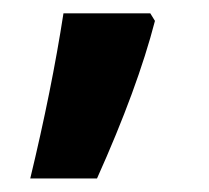

<svg xmlns="http://www.w3.org/2000/svg" viewBox="-20 -136 310 285"><path d="M203.1 -116.2 210 -105Q184.1 -4.9 124 128.9H24.9Q56.6 -2.4 74.2 -116.2Z"/></svg>

Font: Open Sans Hebrew Condensed
Style: Bold
Weight: 700
Width: 3
Foundry: Ascender Corporation, Yanek Iontef
Version: Version 2.001;PS 002.001;hotconv 1.0.70;makeotf.lib2.5.58329